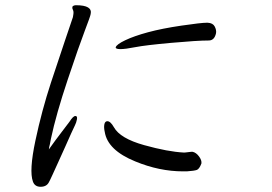

<svg xmlns="http://www.w3.org/2000/svg" viewBox="-20 -718 1040 735"><path d="M751 -92Q743 -71 733.5 -67.5Q724 -64 695 -62H681Q590 -62 498 -100Q392 -143 381 -213Q377 -230 379.5 -242Q382 -254 391 -254Q403 -254 416 -231Q440 -188 531.5 -162.5Q623 -137 684 -134H687L713 -137H717Q731 -134 742 -119Q753 -104 751 -92ZM775 -631Q795 -630 802 -616.5Q809 -603 807 -591Q801 -563 779 -563Q736 -563 636 -554Q536 -545 498 -537.5Q460 -530 441 -530Q422 -530 423 -537Q426 -548 459.5 -564Q493 -580 546.5 -594.5Q600 -609 675 -620Q750 -631 772 -631ZM271 -698Q335 -698 327 -664Q326 -656 304.5 -600Q283 -544 239 -412.5Q195 -281 175 -187L171 -166Q168 -155 167 -146Q191 -180 216 -212.5Q241 -245 246 -252Q260 -274 268.5 -274Q277 -274 274.5 -261Q272 -248 267 -238.5Q262 -229 252.5 -207.5Q243 -186 230 -157Q217 -128 204 -99.5Q191 -71 181.5 -50Q172 -29 167 -20Q158 -3 135.5 -3Q113 -3 106 -23Q91 -64 115.5 -179.5Q140 -295 175 -401.5Q210 -508 228.5 -562Q247 -616 259 -652L260 -658Q263 -673 259.5 -679.5Q256 -686 257 -690V-692Q261 -698 271 -698Z"/></svg>

Font: LXGW Bright GB
Style: Italic
Weight: 400
Italic angle: -12°
Designer: Christian Thalmann (Catharsis Fonts)
Foundry: LXGW / Christian Thalmann (Catharsis Fonts) / Fontworks Inc.
Version: Version 5.510